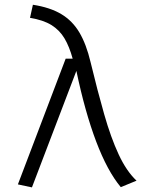

<svg xmlns="http://www.w3.org/2000/svg" viewBox="-20 -789 655 820"><path d="M260.5 -538.5H290.3Q276.4 -589.7 255.4 -625.1Q234.4 -660.5 199.5 -682.1Q164.6 -703.6 108.2 -712.8L120.5 -768.7Q193.8 -757.4 241.8 -728.7Q289.7 -700 319.2 -650Q348.7 -600 366.7 -524.1Q396.4 -401 424.9 -301.3Q453.3 -201.5 486.7 -129.7Q520 -57.9 563.1 -17.4L495.9 10.3Q438.5 -58.5 390.8 -184.4Q343.1 -310.3 306.2 -486.2L116.4 11.3L56.4 -1.5Z"/></svg>

Font: Fira Code Light
Style: Regular
Weight: 300
Monospace: yes
Designer: Carrois Corporate, Edenspiekermann AG, Nikita Prokopov
Foundry: Carrois Corporate, Edenspiekermann AG, Nikita Prokopov
Version: Version 6.000; ttfautohint (v1.8.2) -l 8 -r 50 -G 200 -x 14 